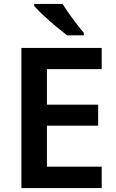

<svg xmlns="http://www.w3.org/2000/svg" viewBox="-20 -958 593 978"><path d="M498 0H89V-714H498V-606H219V-425H480V-318H219V-109H498ZM299 -938Q312 -916 331.5 -888.5Q351 -861 371 -835Q391 -809 407 -791V-778H322Q298 -796 264.5 -824Q231 -852 200.5 -880.5Q170 -909 154 -928V-938Z"/></svg>

Font: Noto Sans Lao Looped SemiBold
Style: Regular
Weight: 600
Designer: Mark Frömberg, Ben Mitchell
Foundry: The Fontpad Ltd
Version: Version 1.002; ttfautohint (v1.8.4.7-5d5b)